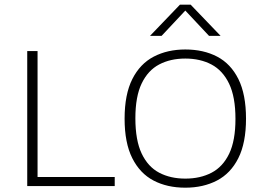

<svg xmlns="http://www.w3.org/2000/svg" viewBox="-20 -820 1158 846"><path d="M100 0V-595H145.5V-40H485.5V0Z M796.5 7Q716.5 7 656.5 -24.5Q596.5 -56 562.8 -123.2Q529 -190.5 529 -297Q529 -404 563 -471.5Q597 -539 657.5 -570.5Q718 -602 796.5 -602Q876.5 -602 936.8 -570.5Q997 -539 1030.5 -471.5Q1064 -404 1064 -297Q1064 -190.5 1030.2 -123.2Q996.5 -56 936 -24.5Q875.5 7 796.5 7ZM796.5 -33Q862.5 -33 912.2 -59Q962 -85 989.8 -142.8Q1017.5 -200.5 1017.5 -296Q1017.5 -393 989.5 -451.2Q961.5 -509.5 911.8 -535.8Q862 -562 796.5 -562Q731 -562 681.5 -536Q632 -510 604.2 -452.2Q576.5 -394.5 576.5 -299Q576.5 -202 604.2 -143.5Q632 -85 681.5 -59Q731 -33 796.5 -33ZM641 -662 773 -799.5H820L952 -662H901L788 -782.5H805L692 -662Z"/></svg>

Font: Encode Sans SC SemiExpanded ExtraLight
Style: Regular
Weight: 250
Width: 6
Designer: Multiple Designers
Foundry: Impallari Type
Version: Version 3.002